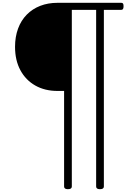

<svg xmlns="http://www.w3.org/2000/svg" viewBox="-20 -957 992 1366"><path d="M463 389Q436 389 436 370V-310H389Q299 -310 231 -348.5Q163 -387 125 -457.5Q87 -528 87 -624Q87 -695 108.5 -753.5Q130 -812 170.5 -853Q211 -894 266.5 -915.5Q322 -937 389 -937H843Q851 -937 855 -932Q859 -927 859 -913Q859 -899 855 -893Q851 -887 843 -887H719V370Q719 389 691 389Q664 389 664 370V-887H491V370Q491 389 463 389Z"/></svg>

Font: Playwrite US Modern ExtraLight
Style: Regular
Weight: 250
Designer: Veronika Burian, José Scaglione
Foundry: TypeTogether
Version: Version 1.003